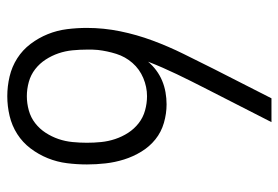

<svg xmlns="http://www.w3.org/2000/svg" viewBox="-142 -642 783 540"><g transform="rotate(-90 250.0 -371.5)"><path d="M244 0H177L273 -188Q293 -227 312 -266.5Q331 -306 347 -347Q336 -334 322.5 -324Q309 -314 293.5 -307.5Q278 -301 261 -298Q244 -295 227 -295Q201 -295 175 -302.5Q149 -310 128.5 -326.5Q108 -343 94 -366Q80 -389 72 -414.5Q64 -440 61 -466.5Q58 -493 58 -519Q58 -547 61.5 -575Q65 -603 75.5 -629Q86 -655 103 -677.5Q120 -700 143.5 -715Q167 -730 194.5 -736.5Q222 -743 250 -743Q278 -743 305.5 -736.5Q333 -730 356.5 -715Q380 -700 397 -677.5Q414 -655 424.5 -629Q435 -603 438.5 -575Q442 -547 442 -519Q442 -472 432.5 -425.5Q423 -379 406.5 -334.5Q390 -290 369 -247.5Q348 -205 327 -163ZM250 -350Q276 -350 301 -360.5Q326 -371 343.5 -391Q361 -411 369 -436.5Q377 -462 380 -488L381 -504V-519Q381 -539 379 -559.5Q377 -580 370.5 -599Q364 -618 353 -635Q342 -652 326 -664.5Q310 -677 290 -682.5Q270 -688 250 -688Q230 -688 210 -682.5Q190 -677 174 -664.5Q158 -652 147 -635Q136 -618 129.5 -599Q123 -580 121 -559.5Q119 -539 119 -519Q119 -499 121 -479Q123 -459 129.5 -439.5Q136 -420 147 -403Q158 -386 174 -373.5Q190 -361 210 -355.5Q230 -350 250 -350Z"/></g></svg>

Font: Iosevka Light
Style: Regular
Weight: 300
Monospace: yes
Designer: Belleve Invis
Foundry: Belleve Invis
Version: Version 32.5.0; ttfautohint (v1.8.4)